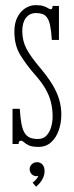

<svg xmlns="http://www.w3.org/2000/svg" viewBox="-20 -546 280 728"><path d="M125.5 11Q101.5 11 89.2 5Q77 -1 71 -6.8Q65 -12.5 59.5 -12.5Q54.5 -12.5 52.5 -9Q50.5 -5.5 50.5 0H27.5V-133.5H55Q57 -99.5 61.2 -77.2Q65.5 -55 73.2 -42.2Q81 -29.5 93.2 -24.2Q105.5 -19 123.5 -19Q144.5 -19 156.8 -32.5Q169 -46 174.2 -65.5Q179.5 -85 179.5 -103Q179.5 -132.5 173.2 -158.2Q167 -184 151.8 -210.2Q136.5 -236.5 109 -267Q79 -301.5 56.8 -337.8Q34.5 -374 34.5 -426.5Q34.5 -458.5 46 -480.8Q57.5 -503 76 -514.8Q94.5 -526.5 115.5 -526.5Q134 -526.5 145 -522.8Q156 -519 162.2 -515Q168.5 -511 172.5 -511Q176.5 -511 177.8 -514.2Q179 -517.5 179.5 -523.5H203.5V-394.5H176.5Q174.5 -428.5 170.2 -448.8Q166 -469 158.5 -479.2Q151 -489.5 140.8 -493Q130.5 -496.5 116.5 -496.5Q92.5 -496.5 78.5 -478.5Q64.5 -460.5 64.5 -428.5Q64.5 -391 80.5 -361Q96.5 -331 130 -291.5Q159.5 -256.5 177.8 -226.8Q196 -197 204.2 -169.2Q212.5 -141.5 212.5 -112Q212.5 -80 202.8 -52Q193 -24 173.8 -6.5Q154.5 11 125.5 11ZM117 162 103.5 146.5Q108.5 143.5 116.8 134.5Q125 125.5 125 120Q124 122 119 122Q107.5 122 100 114.2Q92.5 106.5 92.5 95.5Q92.5 84 100.8 76.5Q109 69 120 69Q133.5 69 141.2 78.2Q149 87.5 149 102Q149 115.5 144 127Q139 138.5 131.5 147.2Q124 156 117 162Z"/></svg>

Font: Imbue Thin 10pt Thin
Style: Regular
Weight: 250
Version: Version 1.102